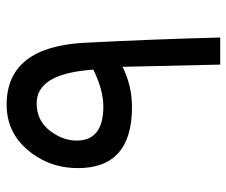

<svg xmlns="http://www.w3.org/2000/svg" viewBox="-74 -636 703 596"><g transform="rotate(-90 278.0 -337.5)"><path d="M244.1 -279.8Q54.7 -279.8 54.7 -447.3Q54.7 -518.1 88.9 -573.2Q148.4 -668.9 251.5 -668.9Q431.6 -668.9 443.8 -425.3Q455.1 -204.6 460 -5.9H376L369.1 -309.1Q310.5 -279.8 244.1 -279.8ZM245.6 -368.7Q297.4 -368.7 360.4 -399.9L359.4 -411.1Q345.7 -575.7 255.9 -575.7Q200.7 -575.7 168.9 -532.2Q140.1 -493.2 140.1 -451.7Q140.1 -368.7 245.6 -368.7Z"/></g></svg>

Font: Nahid FD
Style: FD
Weight: 400
Foundry: DejaVu fonts team - Redesigned by Saber Rastikerdar
Version: Version 0.3.0